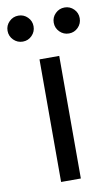

<svg xmlns="http://www.w3.org/2000/svg" viewBox="-125 -796 493 842"><g transform="rotate(-10 121.5 -375.5)"><path d="M77.1 0V-545.9H165V0ZM224.6 -635.3Q200.7 -635.3 183.6 -652.3Q166.5 -669.4 166.5 -693.4Q166.5 -717.3 183.6 -734.1Q200.7 -751 224.6 -751Q248.5 -751 265.4 -734.1Q282.2 -717.3 282.2 -693.4Q282.2 -669.4 265.4 -652.3Q248.5 -635.3 224.6 -635.3ZM19 -635.3Q-4.9 -635.3 -22 -652.3Q-39.1 -669.4 -39.1 -693.4Q-39.1 -717.3 -22 -734.1Q-4.9 -751 19 -751Q43 -751 59.8 -734.1Q76.7 -717.3 76.7 -693.4Q76.7 -669.4 59.8 -652.3Q43 -635.3 19 -635.3Z"/></g></svg>

Font: Inter Variable LoSnoCo
Style: Regular
Weight: 400
Designer: Rasmus Andersson
Foundry: rsms
Version: Version 4.000;git-a52131595; featfreeze: case,dlig,ss01,ss02